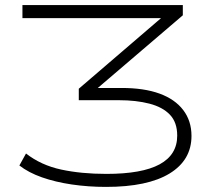

<svg xmlns="http://www.w3.org/2000/svg" viewBox="-20 -725 876 753"><path d="M396 8Q326 8 261.5 -1.5Q197 -11 144.5 -29.5Q92 -48 56 -76L82 -123Q141 -77 220 -60Q299 -43 397 -43Q537 -43 606 -80.5Q675 -118 675 -193Q675 -245 646.5 -275Q618 -305 566 -318.5Q514 -332 447 -332H289V-377L642 -680L645 -654H68V-705H697V-665L346 -365L341 -380H457Q545 -380 605.5 -358Q666 -336 698.5 -293.5Q731 -251 731 -192Q731 -97 645 -44.5Q559 8 396 8Z"/></svg>

Font: Nunito Sans 7pt Expanded ExtraLight
Style: Regular
Weight: 250
Width: 7
Designer: Vernon Adams
Foundry: Vernon Adams
Version: Version 3.101;gftools[0.9.27]